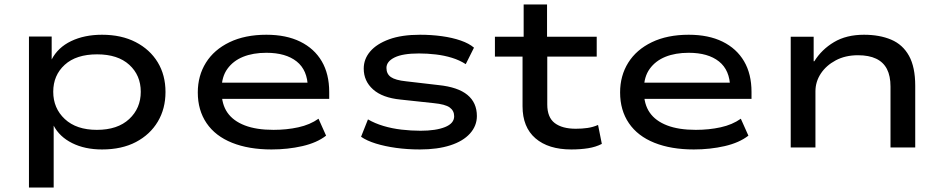

<svg xmlns="http://www.w3.org/2000/svg" viewBox="-20 -662 4238 862"><path d="M110 180V-498H212V-395Q240 -449 299.5 -477.5Q359 -506 438 -506Q525 -506 589 -473Q653 -440 688 -382.5Q723 -325 723 -249Q723 -174 688.5 -116Q654 -58 590.5 -24.5Q527 9 438 9Q361 9 304 -19.5Q247 -48 221 -98V180ZM415 -79Q508 -79 560 -127.5Q612 -176 612 -250Q612 -324 560.5 -371Q509 -418 416 -418Q322 -418 270.5 -371Q219 -324 219 -250Q219 -176 271 -127.5Q323 -79 415 -79Z M1199 9Q1097 9 1022 -21Q947 -51 907.5 -109Q868 -167 868 -247Q868 -322 904.5 -380.5Q941 -439 1010.5 -472.5Q1080 -506 1176 -506Q1265 -506 1328 -475Q1391 -444 1424.5 -387Q1458 -330 1458 -249V-218H950V-291H1386L1362 -269Q1361 -347 1312 -386Q1263 -425 1176 -425Q1116 -425 1071.5 -407Q1027 -389 1001 -353Q975 -317 975 -263V-251Q975 -194 1001 -156.5Q1027 -119 1079 -99Q1131 -79 1208 -79Q1267 -79 1319.5 -90.5Q1372 -102 1410 -129L1444 -53Q1403 -21 1337.5 -6Q1272 9 1199 9Z M1865 9Q1809 9 1758.5 2Q1708 -5 1667.5 -17.5Q1627 -30 1601 -48L1632 -126Q1663 -108 1701.5 -96.5Q1740 -85 1783 -80Q1826 -75 1868 -75Q1937 -75 1978 -91.5Q2019 -108 2019 -140Q2019 -165 1999 -179.5Q1979 -194 1927 -199L1778 -215Q1697 -223 1655 -260.5Q1613 -298 1613 -354Q1613 -397 1642 -431Q1671 -465 1727 -485.5Q1783 -506 1866 -506Q1917 -506 1964 -499.5Q2011 -493 2048.5 -480Q2086 -467 2108 -448L2071 -374Q2043 -392 2009 -402.5Q1975 -413 1937 -417.5Q1899 -422 1861 -422Q1788 -422 1751.5 -404Q1715 -386 1715 -357Q1715 -330 1735 -316Q1755 -302 1803 -297L1949 -280Q2036 -271 2078.5 -236Q2121 -201 2121 -141Q2121 -97 2090 -62.5Q2059 -28 2001.5 -9.5Q1944 9 1865 9Z M2545 9Q2442 9 2384 -41Q2326 -91 2326 -185V-408H2202V-497H2331V-642H2436V-497H2659V-408H2437V-193Q2437 -135 2470.5 -109.5Q2504 -84 2565 -84Q2593 -84 2617.5 -87.5Q2642 -91 2665 -101L2682 -16Q2655 -2 2620.5 3.5Q2586 9 2545 9Z M3095 9Q2993 9 2918 -21Q2843 -51 2803.5 -109Q2764 -167 2764 -247Q2764 -322 2800.5 -380.5Q2837 -439 2906.5 -472.5Q2976 -506 3072 -506Q3161 -506 3224 -475Q3287 -444 3320.5 -387Q3354 -330 3354 -249V-218H2846V-291H3282L3258 -269Q3257 -347 3208 -386Q3159 -425 3072 -425Q3012 -425 2967.5 -407Q2923 -389 2897 -353Q2871 -317 2871 -263V-251Q2871 -194 2897 -156.5Q2923 -119 2975 -99Q3027 -79 3104 -79Q3163 -79 3215.5 -90.5Q3268 -102 3306 -129L3340 -53Q3299 -21 3233.5 -6Q3168 9 3095 9Z M3530 0V-497H3633V-387H3636Q3669 -440 3724.5 -473Q3780 -506 3859 -506Q3929 -506 3981 -484Q4033 -462 4061 -411.5Q4089 -361 4089 -277V0H3978V-273Q3978 -321 3962 -352Q3946 -383 3913.5 -398.5Q3881 -414 3832 -414Q3775 -414 3732 -391Q3689 -368 3665 -331.5Q3641 -295 3641 -252V0Z"/></svg>

Font: Nunito Sans 7pt Expanded Medium
Style: Regular
Weight: 500
Width: 7
Designer: Vernon Adams
Foundry: Vernon Adams
Version: Version 3.101;gftools[0.9.27]